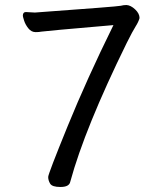

<svg xmlns="http://www.w3.org/2000/svg" viewBox="-20 -728 640 765"><path d="M221 17Q188 17 180 4Q172 -9 172 -23Q172 -35 249 -224Q326 -413 432 -628Q154 -604 145 -602Q136 -600 122 -600Q105 -600 93 -615Q81 -630 76 -646Q71 -662 71 -665Q71 -680 83 -680L119 -678Q450 -702 461 -705Q472 -708 484 -708Q501 -707 518.5 -690.5Q536 -674 536 -656Q532 -641 520.5 -623Q509 -605 485 -557Q318 -217 260 -4Q256 17 221 17Z"/></svg>

Font: LXGW WenKai TC
Style: Bold
Weight: 700
Designer: LXGW / Fontworks Inc.
Foundry: LXGW / Fontworks Inc.
Version: Version 1.330;April 28, 2024